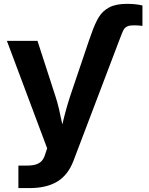

<svg xmlns="http://www.w3.org/2000/svg" viewBox="-20 -754 759 978"><path d="M627 -734.4Q671.4 -734.4 705.6 -726.1V-622.1Q683.6 -625 663.1 -625Q641.6 -625 630.1 -620.4Q618.7 -615.7 612.5 -606.9Q606.4 -598.1 600.1 -581.1L586.4 -545.9H432.6L445.3 -581.1Q463.9 -635.3 483.6 -667.2Q503.4 -699.2 537.4 -716.8Q571.3 -734.4 627 -734.4ZM73.7 89.4H117.7Q146 89.4 164.3 83.3Q182.6 77.1 193.4 64.7Q204.1 52.2 210.4 31.2L220.2 1.5L15.1 -545.9H170.9L262.7 -262.7Q272.9 -231 280.3 -199.5Q287.6 -168 297.9 -118.2Q304.7 -83.5 314 -43H279.8Q288.6 -81.5 297.4 -120.1Q307.1 -161.1 316.7 -195.6Q326.2 -230 336.9 -262.7L432.6 -545.9H586.4L354.5 64.5Q326.7 137.7 271.7 170.9Q216.8 204.1 129.9 204.1H73.7Z"/></svg>

Font: Inter RS Variable
Style: Regular
Weight: 400
Designer: Rasmus Andersson (customised by Maria Ramos and Noel Pretorius)
Foundry: rsms
Version: Version 3.001;Glyphs 3.2.3 (3260)